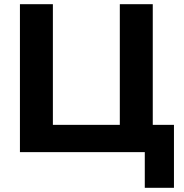

<svg xmlns="http://www.w3.org/2000/svg" viewBox="-20 -725 875 915"><path d="M670 170V0H75V-705H232V-130H551V-705H708V-130H809V170Z"/></svg>

Font: Nunito Sans 11pt ExtraBold
Style: Regular
Weight: 800
Version: Version 3.101;gftools[0.9.27]